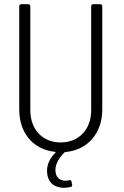

<svg xmlns="http://www.w3.org/2000/svg" viewBox="-20 -720 591 918"><path d="M416 -690V-193C416 -101 357 -39 270 -39C183 -39 125 -101 125 -193V-690C125 -696 121 -700 115 -700H82C76 -700 72 -696 72 -690V-197C72 -83 139 -5 243 6C246 7 247 9 244 11C216 39 205 68 205 96C205 159 247 178 286 178C297 178 308 176 318 174C323 173 325 170 325 165C325 164 325 163 325 162L322 149C321 144 319 141 315 141C313 141 312 142 310 142C304 143 298 144 293 144C267 144 245 130 245 92C245 63 263 34 288 9C289 8 291 7 293 7C399 -3 469 -82 469 -197V-690C469 -696 465 -700 459 -700H426C420 -700 416 -696 416 -690Z"/></svg>

Font: Barlow Semi Condensed Light
Style: Regular
Weight: 300
Width: 4
Designer: Jeremy Tribby
Foundry: Tribby Type
Version: Version 1.422;hotconv 1.0.109;makeotfexe 2.5.65596